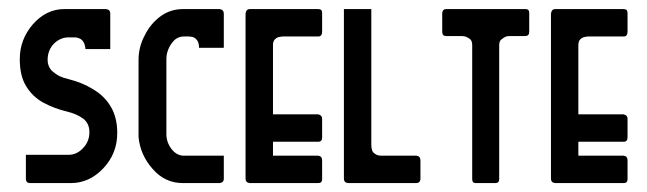

<svg xmlns="http://www.w3.org/2000/svg" viewBox="-20 -411 1453 431"><path d="M138.7 0Q180.7 0 211.9 -33.2Q243.2 -66.4 243.2 -112.3Q243.2 -147.5 228.5 -171.9Q213.9 -196.3 188.5 -210.9Q165 -225.6 133.8 -233.4Q124 -235.4 113.3 -240.2Q102.5 -246.1 94.7 -253.9Q86.9 -263.7 86.9 -276.4Q86.9 -297.9 100.6 -312.5Q115.2 -327.1 133.8 -327.1Q138.7 -327.1 149.4 -327.1Q151.4 -327.1 157.2 -325.2Q163.1 -323.2 167 -317.4Q170.9 -311.5 171.9 -300.8Q190.4 -300.8 227.5 -300.8Q227.5 -320.3 227.5 -380.9Q227.5 -389.6 217.8 -390.6Q186.5 -390.6 124 -390.6Q84 -390.6 53.7 -356.4Q24.4 -322.3 24.4 -278.3Q24.4 -240.2 39.1 -216.8Q53.7 -193.4 77.1 -180.7Q102.5 -167 131.8 -160.2Q152.3 -155.3 167 -144.5Q180.7 -133.8 180.7 -114.3Q180.7 -92.8 166 -78.1Q152.3 -63.5 133.8 -63.5Q101.6 -63.5 38.1 -63.5Q38.1 -50.8 38.1 -9.8Q38.1 0 47.9 0Q78.1 0 138.7 0Z M472.7 0Q482.4 -1 482.4 -9.8Q482.4 -27.3 482.4 -61.5Q460 -61.5 392.6 -61.5Q377 -61.5 365.2 -76.2Q353.5 -91.8 353.5 -109.4Q353.5 -166 353.5 -278.3Q353.5 -296.9 365.2 -313.5Q376 -329.1 392.6 -329.1Q396.5 -329.1 404.3 -329.1Q406.2 -329.1 412.1 -328.1Q418 -326.2 421.9 -321.3Q426.8 -315.4 426.8 -303.7Q445.3 -303.7 482.4 -303.7Q482.4 -322.3 482.4 -379.9Q482.4 -389.6 472.7 -390.6Q445.3 -390.6 390.6 -390.6Q362.3 -390.6 339.8 -374Q317.4 -357.4 304.7 -331.1Q291 -305.7 291 -276.4Q291 -218.8 291 -103.5Q294.9 -62.5 323.2 -31.2Q350.6 0 390.6 0Q418 0 472.7 0Z M694.3 0Q703.1 0 703.1 -8.8Q703.1 -23.4 703.1 -50.8Q703.1 -60.5 694.3 -61.5Q660.2 -61.5 592.8 -61.5Q592.8 -69.3 592.8 -92.8Q618.2 -92.8 694.3 -92.8Q703.1 -92.8 703.1 -102.5Q703.1 -116.2 703.1 -144.5Q703.1 -152.3 694.3 -154.3Q660.2 -154.3 592.8 -154.3Q592.8 -193.4 592.8 -309.6Q592.8 -319.3 597.7 -323.2Q601.6 -327.1 607.4 -328.1Q612.3 -329.1 615.2 -329.1Q641.6 -329.1 694.3 -329.1Q703.1 -329.1 703.1 -339.8Q703.1 -353.5 703.1 -381.8Q703.1 -385.7 701.2 -388.7Q698.2 -390.6 694.3 -390.6Q643.6 -390.6 541 -390.6Q532.2 -390.6 531.2 -379.9Q531.2 -256.8 531.2 -9.8Q531.2 -1 541 0Q591.8 0 694.3 0Z M914.1 0Q922.9 0 923.8 -8.8Q923.8 -23.4 923.8 -50.8Q923.8 -60.5 915 -61.5Q888.7 -61.5 835.9 -61.5Q833 -61.5 828.1 -62.5Q822.3 -64.5 817.4 -69.3Q813.5 -75.2 813.5 -86.9Q813.5 -188.5 813.5 -390.6Q797.9 -390.6 752 -390.6Q752 -295.9 752 -9.8Q752 -1 761.7 0Q812.5 0 914.1 0Z M1091.8 0Q1100.6 0 1100.6 -8.8Q1100.6 -109.4 1100.6 -309.6Q1100.6 -319.3 1106.4 -323.2Q1111.3 -327.1 1116.2 -329.1Q1121.1 -330.1 1124 -330.1Q1135.7 -330.1 1159.2 -330.1Q1168 -330.1 1168 -339.8Q1168 -353.5 1168 -381.8Q1168 -390.6 1160.2 -390.6Q1100.6 -390.6 981.4 -390.6Q973.6 -390.6 972.7 -381.8Q972.7 -367.2 972.7 -339.8Q972.7 -330.1 981.4 -330.1Q994.1 -330.1 1017.6 -330.1Q1019.5 -330.1 1024.4 -329.1Q1030.3 -327.1 1035.2 -323.2Q1040 -319.3 1040 -309.6Q1040 -209 1040 -8.8Q1040 0 1047.9 0Q1062.5 0 1091.8 0Z M1379.9 0Q1388.7 0 1388.7 -8.8Q1388.7 -23.4 1388.7 -50.8Q1388.7 -60.5 1379.9 -61.5Q1345.7 -61.5 1278.3 -61.5Q1278.3 -69.3 1278.3 -92.8Q1303.7 -92.8 1379.9 -92.8Q1388.7 -92.8 1388.7 -102.5Q1388.7 -116.2 1388.7 -144.5Q1388.7 -152.3 1379.9 -154.3Q1345.7 -154.3 1278.3 -154.3Q1278.3 -193.4 1278.3 -309.6Q1278.3 -319.3 1283.2 -323.2Q1287.1 -327.1 1293 -328.1Q1297.9 -329.1 1300.8 -329.1Q1327.1 -329.1 1379.9 -329.1Q1388.7 -329.1 1388.7 -339.8Q1388.7 -353.5 1388.7 -381.8Q1388.7 -385.7 1386.7 -388.7Q1383.8 -390.6 1379.9 -390.6Q1329.1 -390.6 1226.6 -390.6Q1217.8 -390.6 1216.8 -379.9Q1216.8 -256.8 1216.8 -9.8Q1216.8 -1 1226.6 0Q1277.3 0 1379.9 0Z"/></svg>

Font: Lega 2020-21MOD
Style: Regular
Weight: 400
Designer: SIL Open Font License
Foundry: SIL Open Font License
Version: Version 1.00;July 1, 2020;FontCreator 13.0.0.2670 32-bit